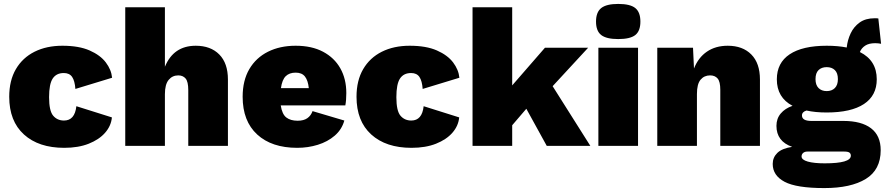

<svg xmlns="http://www.w3.org/2000/svg" viewBox="-20 -743 4508 978"><path d="M298 -510Q382 -510 436.5 -486Q491 -462 519 -425Q547 -388 551 -347L364 -290Q361 -331 347.5 -351Q334 -371 305 -371Q267 -371 248.5 -343Q230 -315 230 -248Q230 -178 251 -153.5Q272 -129 306 -129Q361 -129 369 -202L550 -145Q546 -102 515.5 -67Q485 -32 432 -11Q379 10 307 10Q177 10 102 -58Q27 -126 27 -250Q27 -333 61 -391Q95 -449 156 -479.5Q217 -510 298 -510Z M618 0V-706H820V-403Q864 -510 977 -510Q1053 -510 1097 -465.5Q1141 -421 1141 -338V0H939V-284Q939 -327 925.5 -343Q912 -359 888 -359Q858 -359 839 -336Q820 -313 820 -263V0Z M1494 10Q1364 10 1290 -58Q1216 -126 1216 -250Q1216 -333 1250 -391Q1284 -449 1345 -479.5Q1406 -510 1486 -510Q1568 -510 1625.5 -479.5Q1683 -449 1713.5 -395Q1744 -341 1744 -269Q1744 -232 1739 -206H1410Q1417 -161 1438.5 -144.5Q1460 -128 1496 -128Q1527 -128 1545.5 -141Q1564 -154 1572 -177L1734 -129Q1721 -83 1685 -52Q1649 -21 1599 -5.5Q1549 10 1494 10ZM1486 -373Q1454 -373 1435.5 -355Q1417 -337 1411 -294H1553Q1549 -333 1533.5 -353Q1518 -373 1486 -373Z M2067 -510Q2151 -510 2205.5 -486Q2260 -462 2288 -425Q2316 -388 2320 -347L2133 -290Q2130 -331 2116.5 -351Q2103 -371 2074 -371Q2036 -371 2017.5 -343Q1999 -315 1999 -248Q1999 -178 2020 -153.5Q2041 -129 2075 -129Q2130 -129 2138 -202L2319 -145Q2315 -102 2284.5 -67Q2254 -32 2201 -11Q2148 10 2076 10Q1946 10 1871 -58Q1796 -126 1796 -250Q1796 -333 1830 -391Q1864 -449 1925 -479.5Q1986 -510 2067 -510Z M2589 -706V-308L2756 -500H2976L2795 -304L2987 0H2765L2661 -189L2589 -105V0H2387V-706Z M3129 -544Q3069 -544 3042.5 -564.5Q3016 -585 3016 -633Q3016 -681 3042.5 -702Q3069 -723 3129 -723Q3190 -723 3216 -702Q3242 -681 3242 -633Q3242 -585 3216 -564.5Q3190 -544 3129 -544ZM3230 -500V0H3028V-500Z M3328 0V-500H3510L3515 -394Q3537 -450 3581 -480Q3625 -510 3687 -510Q3763 -510 3807 -465.5Q3851 -421 3851 -338V0H3649V-286Q3649 -327 3635.5 -343Q3622 -359 3597 -359Q3567 -359 3548.5 -337Q3530 -315 3530 -264V0Z M4276 -127Q4368 -127 4417 -89.5Q4466 -52 4466 22Q4466 122 4390 168.5Q4314 215 4179 215Q4037 215 3976.5 183Q3916 151 3916 92Q3916 59 3939.5 36Q3963 13 4015 5Q3935 -23 3935 -102Q3935 -139 3957 -165Q3979 -191 4017 -204Q3937 -246 3937 -339Q3937 -423 4002.5 -466.5Q4068 -510 4191 -510Q4248 -510 4293 -501Q4297 -539 4313 -573Q4329 -607 4359 -628.5Q4389 -650 4435 -650Q4439 -650 4444 -650Q4449 -650 4454 -649L4468 -520Q4453 -523 4438 -523Q4406 -523 4387 -510.5Q4368 -498 4360 -478Q4446 -435 4446 -339Q4446 -256 4380.5 -213Q4315 -170 4191 -170Q4133 -170 4088 -180Q4065 -173 4065 -155Q4065 -127 4113 -127ZM4191 -401Q4165 -401 4149.5 -386Q4134 -371 4134 -340Q4134 -310 4149.5 -294.5Q4165 -279 4191 -279Q4217 -279 4232.5 -294.5Q4248 -310 4248 -340Q4248 -371 4232.5 -386Q4217 -401 4191 -401ZM4181 89Q4314 89 4314 50Q4314 40 4307 34.5Q4300 29 4280 29H4093Q4079 29 4071 36Q4063 43 4063 54Q4063 71 4094.5 80Q4126 89 4181 89Z"/></svg>

Font: Work Sans ExtraBold
Style: Regular
Weight: 800
Designer: Wei Huang
Foundry: Wei Huang
Version: Version 2.012; ttfautohint (v1.8.3)